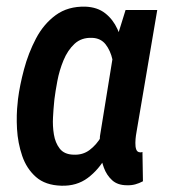

<svg xmlns="http://www.w3.org/2000/svg" viewBox="-20 -559 519 589"><path d="M34.2 -244.1 35.2 -254.9Q40.5 -296.9 53.7 -346.4Q66.9 -396 90.3 -440.7Q113.8 -485.4 151.1 -512.7Q188.5 -540 242.2 -538.6Q278.8 -537.1 302.7 -518.3Q326.7 -499.5 340.3 -469.7Q354 -439.9 359.6 -405Q365.2 -370.1 365.7 -335.9Q366.2 -301.8 364.3 -274.9L360.8 -247.1Q354.5 -209.5 341.3 -164.6Q328.1 -119.6 305.7 -79.1Q283.2 -38.6 249.3 -13.2Q215.3 12.2 168 10.7Q119.1 9.3 90.3 -16.1Q61.5 -41.5 48.1 -80.8Q34.7 -120.1 32.2 -163.6Q29.8 -207 34.2 -244.1ZM147 -254.9 146 -244.6Q144 -225.6 142.6 -199Q141.1 -172.4 145.3 -146.7Q149.4 -121.1 163.1 -103.3Q176.8 -85.4 205.1 -84.5Q233.9 -83 254.9 -98.9Q275.9 -114.7 290.5 -139.6Q305.2 -164.6 314 -192.1Q322.8 -219.7 327.6 -242.7L331.1 -275.4Q332.5 -293.5 331.8 -321Q331.1 -348.6 325 -376.2Q318.8 -403.8 304 -422.9Q289.1 -441.9 262.7 -442.9Q230 -444.3 208.7 -424.6Q187.5 -404.8 174.8 -374Q162.1 -343.3 156 -310.8Q149.9 -278.3 147 -254.9ZM365.2 -528.3H462.4L399.4 -157.7Q398.4 -153.3 397 -143.1Q395.5 -132.8 395.3 -120.8Q395 -108.9 397.9 -100.6Q400.9 -92.3 409.2 -91.8Q411.6 -91.3 413.3 -91.8Q415 -92.3 417 -92.8L418.5 -2.9Q406.7 3.4 394.8 6.6Q382.8 9.8 369.6 9.3Q340.8 9.3 324 -6.1Q307.1 -21.5 298.6 -44.7Q290 -67.9 287.6 -93.5Q285.2 -119.1 286.6 -141.1L332 -421.4Z"/></svg>

Font: Roboto Condensed Medium
Style: Italic
Weight: 500
Italic angle: -12°
Designer: Christian Robertson
Foundry: Google
Version: Version 3.0; 2020